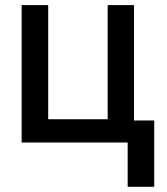

<svg xmlns="http://www.w3.org/2000/svg" viewBox="-20 -550 646 741"><path d="M497.1 -85H575.2V170.9H472.7V0H63.5V-530.3H166V-89.8H395.5V-530.3H497.1Z"/></svg>

Font: Pretendard Medium
Style: Regular
Weight: 500
Designer: Base glyphs from Inter by Rasmus Andersson; Hangeul glyphs from Noto Sans CJK(Source Han Sans) by Jang Soo-young and Kan
Foundry: Kil Hyung-jin
Version: Version 1.309